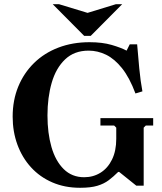

<svg xmlns="http://www.w3.org/2000/svg" viewBox="-20 -880 770 910"><path d="M456 -320H706V-285H671L661 -275V0H626L545 -65H540Q518 -43 495.5 -26Q473 -9 441.5 0.5Q410 10 360 10H359Q287 10 228 -15.5Q169 -41 127 -87Q85 -133 62.5 -194.5Q40 -256 40 -327Q40 -405 66.5 -469.5Q93 -534 141.5 -581.5Q190 -629 257 -654.5Q324 -680 404 -680Q465 -680 509.5 -667Q554 -654 580 -640L595 -670H630Q634 -619 640 -556.5Q646 -494 655 -447L622 -437Q594 -512 558.5 -556.5Q523 -601 483 -620.5Q443 -640 400 -640Q332 -640 288.5 -598.5Q245 -557 225 -487.5Q205 -418 205 -333Q205 -249 224 -183Q243 -117 282 -78.5Q321 -40 379 -40Q422 -40 456.5 -61.5Q491 -83 511 -124Q531 -165 531 -222V-275L521 -285H456ZM529 -860H559L410 -710H379L230 -860H260L395 -819Z"/></svg>

Font: Brygada 1918
Style: Regular
Weight: 400
Designer: Mateusz Machalski | Borys Kosmynka | Przemek Hoffer
Foundry: NIEPODLEGLA 2018
Version: Version 3.006